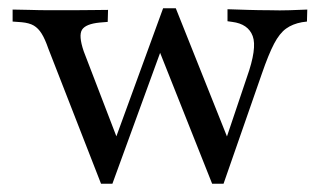

<svg xmlns="http://www.w3.org/2000/svg" viewBox="-20 -436 773 464"><path d="M224.2 8.1 96.8 -318.5Q88.7 -341.9 80.6 -354.8Q72.6 -367.7 61.7 -374.2Q50.8 -380.6 32.3 -382.3L10.5 -383.9V-412.9Q27.4 -412.9 51.6 -412.1Q75.8 -411.3 100 -411.3H101.6H105.6Q131.5 -411.3 157.3 -411.3Q183.1 -411.3 204.8 -411.7Q226.6 -412.1 241.1 -412.1L240.3 -383.1L221 -381.5Q187.1 -378.2 178.2 -364.1Q169.4 -350 182.3 -312.1L265.3 -96L255.6 -91.1L374.2 -416.1L399.2 -396.8L251.6 8.1ZM492.7 8.1 362.9 -318.5 374.2 -416.1H404.8L533.9 -92.7L518.5 -76.6L576.6 -249.2Q601.6 -319.4 590.7 -348.8Q579.8 -378.2 541.1 -383.1L529.8 -384.7V-413.7Q553.2 -412.9 579.8 -412.1Q606.5 -411.3 629.8 -411.3Q657.3 -410.5 680.2 -411.3Q703.2 -412.1 722.6 -412.9L721.8 -383.9L709.7 -382.3Q687.1 -378.2 671.4 -366.9Q655.6 -355.6 642.3 -330.2Q629 -304.8 612.9 -258.1L520.2 8.1Z"/></svg>

Font: Playfair 5pt SemiExpanded Light
Style: Regular
Weight: 400
Version: Version 2.203